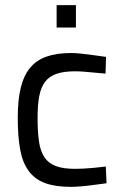

<svg xmlns="http://www.w3.org/2000/svg" viewBox="-20 -716 477 746"><path d="M256 -510Q273 -510 296.5 -507.5Q320 -505 341 -502Q366 -498 392 -495L390 -430Q367 -432 345 -434Q326 -436 306 -437.5Q286 -439 272 -439Q229 -439 200.5 -429.5Q172 -420 155.5 -398.5Q139 -377 132.5 -342.5Q126 -308 126 -259Q126 -204 131.5 -166Q137 -128 153 -104.5Q169 -81 197.5 -70.5Q226 -60 272 -60Q286 -60 306.5 -61Q327 -62 346 -64Q368 -66 391 -69L394 -4Q367 0 341 3Q319 6 295.5 8Q272 10 255 10Q195 10 155.5 -4.5Q116 -19 92 -51Q68 -83 58.5 -134Q49 -185 49 -259Q49 -327 60.5 -374.5Q72 -422 96.5 -452Q121 -482 160.5 -496Q200 -510 256 -510ZM200 -696H275V-609H200Z"/></svg>

Font: Panefresco 400wt
Style: Regular
Weight: 400
Foundry: Campivisivi & Chank Co
Version: Version 1.002